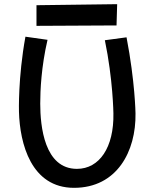

<svg xmlns="http://www.w3.org/2000/svg" viewBox="-20 -879 737 921"><path d="M630 -335C630 -335 628 -487 587 -700L483 -686C522 -499 524 -335 524 -335C527 -172 457 -69 349 -69C193 -69 173 -273 173 -382C173 -445 178 -559 208 -688L102 -703C66 -506 71 -343 71 -343C75 -191 129 22 335 22C541 22 633 -153 630 -335ZM155 -854V-755L539 -757L542 -859Z"/></svg>

Font: McLaren
Style: Regular
Weight: 400
Designer: Astigmatic (AOETI)
Foundry: Astigmatic (AOETI)
Version: Version 1.000